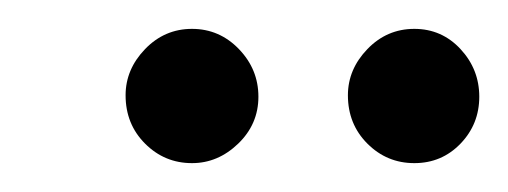

<svg xmlns="http://www.w3.org/2000/svg" viewBox="-20 -699 352 133"><path d="M113 -586Q94 -586 80.5 -599.5Q67 -613 67 -633Q67 -651 80.5 -665Q94 -679 113 -679Q132 -679 145.5 -665Q159 -651 159 -632Q159 -613 145 -599.5Q131 -586 113 -586ZM267 -586Q248 -586 234.5 -599.5Q221 -613 221 -633Q221 -651 234.5 -665Q248 -679 267 -679Q286 -679 299 -665Q312 -651 312 -632Q312 -613 299 -599.5Q286 -586 267 -586Z"/></svg>

Font: DM Sans 11pt Light
Style: Italic
Weight: 300
Italic angle: -10°
Version: Version 4.004;gftools[0.9.30]